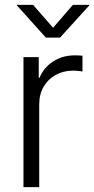

<svg xmlns="http://www.w3.org/2000/svg" viewBox="-20 -771 387 791"><path d="M76.7 0V-535.6H139.6V-450.7H143.1Q159.7 -492.2 198.5 -517.6Q237.3 -543 288.6 -543Q296.9 -543 305.4 -542.5Q314 -542 319.8 -541.5V-476.6Q316.4 -477.1 305.4 -478.5Q294.4 -480 281.2 -480Q241.7 -480 210 -462.6Q178.2 -445.3 159.9 -414.1Q141.6 -382.8 141.6 -340.8V0ZM116.2 -751 198.7 -656.7 280.3 -751H347.2V-748L227.5 -616.2H168.9L50.3 -748V-751Z"/></svg>

Font: Inter 20pt Light
Style: Regular
Weight: 300
Version: Version 4.001;git-66647c0bb